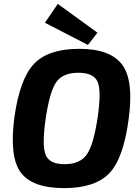

<svg xmlns="http://www.w3.org/2000/svg" viewBox="-20 -954 720 987"><path d="M481 -786 432 -723 211 -837 277 -934ZM641 -339Q614 -137 540.5 -62Q467 13 309 13Q147 13 87 -67Q27 -147 54 -351Q82 -550 155.5 -626.5Q229 -703 388 -703Q547 -703 608 -621.5Q669 -540 641 -339ZM383 -580Q303 -580 269 -531.5Q235 -483 214 -339Q195 -204 215 -157Q235 -110 312 -110Q391 -110 426 -159.5Q461 -209 482 -351Q502 -488 481.5 -534Q461 -580 383 -580Z"/></svg>

Font: Ezarion
Style: Bold Italic
Weight: 700
Italic angle: -8°
Designer: Natanael Gama
Version: Version 1.001;PS 001.001;hotconv 1.0.70;makeotf.lib2.5.58329